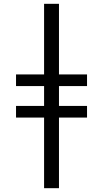

<svg xmlns="http://www.w3.org/2000/svg" viewBox="-20 -843 540 1006"><path d="M211 143V-227H64V-288H211V-392H64V-453H211V-823H289V-453H436V-392H289V-288H436V-227H289V143Z"/></svg>

Font: Iosevka
Style: Regular
Weight: 400
Monospace: yes
Designer: Belleve Invis
Foundry: Belleve Invis
Version: Version 33.2.3; ttfautohint (v1.8.4)